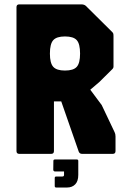

<svg xmlns="http://www.w3.org/2000/svg" viewBox="-20 -686 556 856"><path d="M66 0Q53.5 0 53.5 -12.5V-654Q53.5 -666.5 66 -666.5H342.5Q355 -666.5 362.5 -660L477.5 -546Q483 -541 484.5 -537.5Q486 -534 486 -526V-389Q486 -382.5 480 -377L423 -320.5L382.5 -286L433.5 -217.5L491 -96.5Q493 -92 494 -87.8Q495 -83.5 495 -77.5V-12.5Q495 0 482.5 0H346Q335 0 331 -10L253 -234H220.5V-12.5Q220.5 0 208 0ZM269.5 -371.5Q307.5 -371.5 322.2 -388Q337 -404.5 337 -447Q337 -490.5 322.2 -507Q307.5 -523.5 269.5 -523.5Q232.5 -523.5 217.5 -507Q202.5 -490.5 202.5 -447Q202.5 -404.5 217.5 -388Q232.5 -371.5 269.5 -371.5ZM230.5 150Q224 150 224 143.5V107.5Q224 101 230.5 101H257.5Q265.5 101 265.5 94V78.5H224Q217.5 76.5 217.5 71L218 31.5Q218 25 225 25H322.5Q329 25 329 31.5V93.5Q329 122 315.2 136Q301.5 150 279 150Z"/></svg>

Font: Jaro 24pt
Style: Regular
Weight: 400
Designer: Agyei Archer, Celine Hurka, Mirko Velimirović
Version: Version 1.000